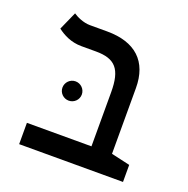

<svg xmlns="http://www.w3.org/2000/svg" viewBox="-113 -719 811 827"><g transform="rotate(20 293.0 -306.0)"><path d="M536.1 -78.1 450.2 -97.7V-398.9C450.2 -520.5 380.4 -585.9 250 -585.9H171.4C140.1 -585.9 108.4 -601.6 93.8 -611.8L56.6 -528.3C83 -508.3 119.6 -488.3 167.5 -488.3H234.4C323.2 -488.3 356 -451.2 356 -345.7V-97.7H60.1V0H536.1ZM196.3 -249C220.7 -249 240.7 -268.6 240.7 -293C240.7 -317.4 220.7 -337.4 196.3 -337.4C171.9 -337.4 151.9 -317.4 151.9 -293C151.9 -268.6 171.9 -249 196.3 -249Z"/></g></svg>

Font: Cascadia Mono NF
Style: Regular
Weight: 400
Monospace: yes
Designer: Aaron Bell
Foundry: Saja Typeworks
Version: Version 2404.023